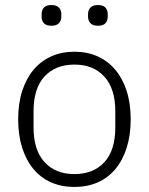

<svg xmlns="http://www.w3.org/2000/svg" viewBox="-20 -729 590 761"><path d="M275 12Q224 12 183 -6Q142 -24 113 -58.5Q84 -93 68 -143Q52 -193 52 -256Q52 -319 68 -368.5Q84 -418 113 -452.5Q142 -487 183 -505.5Q224 -524 275 -524Q326 -524 367 -505.5Q408 -487 437 -452.5Q466 -418 482 -368.5Q498 -319 498 -256Q498 -193 482 -143Q466 -93 437 -58.5Q408 -24 367 -6Q326 12 275 12ZM275 -39Q350 -39 393.5 -86Q437 -133 437 -224V-288Q437 -378 393.5 -425.5Q350 -473 275 -473Q200 -473 156.5 -426Q113 -379 113 -288V-224Q113 -134 156.5 -86.5Q200 -39 275 -39ZM184 -627Q163 -627 154 -637Q145 -647 145 -663V-673Q145 -689 154 -699Q163 -709 184 -709Q204 -709 213.5 -699Q223 -689 223 -673V-663Q223 -647 213.5 -637Q204 -627 184 -627ZM368 -627Q348 -627 338.5 -637Q329 -647 329 -663V-673Q329 -689 338.5 -699Q348 -709 368 -709Q389 -709 398 -699Q407 -689 407 -673V-663Q407 -647 398 -637Q389 -627 368 -627Z"/></svg>

Font: IBM Plex Sans Arabic Light
Style: Regular
Weight: 300
Designer: Mike Abbink, Paul van der Laan, Pieter van Rosmalen, Wael Morcos, Khajak Apelian
Foundry: Bold Monday
Version: Version 1.2